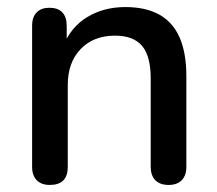

<svg xmlns="http://www.w3.org/2000/svg" viewBox="-20 -517 616 544"><path d="M121 7Q97 7 84 -6.5Q71 -20 71 -44V-444Q71 -469 84 -482Q97 -495 120 -495Q144 -495 156.5 -482Q169 -469 169 -444V-366L158 -384Q180 -440 227 -468.5Q274 -497 335 -497Q393 -497 431.5 -475.5Q470 -454 489 -410.5Q508 -367 508 -301V-44Q508 -20 495 -6.5Q482 7 458 7Q433 7 420 -6.5Q407 -20 407 -44V-295Q407 -358 382.5 -387Q358 -416 306 -416Q245 -416 208.5 -378Q172 -340 172 -276V-44Q172 7 121 7Z"/></svg>

Font: Nunito ExtraLight SemiBold
Style: Regular
Weight: 600
Version: Version 3.602